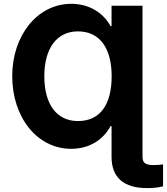

<svg xmlns="http://www.w3.org/2000/svg" viewBox="-20 -757 861 990"><path d="M714.8 -727.5H555.2V-622.1H550.3C514.6 -686.5 445.8 -737.3 347.2 -737.3C173.3 -737.3 43 -574.7 43 -364.3C43 -153.3 170.4 10.3 347.2 10.3C445.3 10.3 514.2 -40 550.3 -106.9H555.2V51.8C555.2 158.2 617.2 212.9 739.3 212.9C770 212.9 798.3 210 820.8 203.6V90.8C804.2 92.8 789.1 94.2 773.9 94.2C730 94.2 714.8 83 714.8 51.8ZM381.8 -132.8C273.9 -132.8 208.5 -217.3 208.5 -363.8C208.5 -507.3 272.5 -595.2 381.8 -595.2C497.6 -595.2 555.7 -504.4 555.7 -363.8C555.7 -222.7 500 -132.8 381.8 -132.8Z"/></svg>

Font: Raveo
Style: Bold
Weight: 700
Designer: Jakub Foglar, Rasmus Andersson (Inter)
Foundry: Jakubfoglar.com
Version: Version 1.100;Glyphs 3.2.3 (3260)